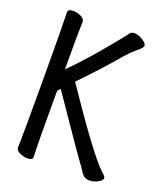

<svg xmlns="http://www.w3.org/2000/svg" viewBox="-135 -800 770 906"><g transform="rotate(20 250.0 -347.0)"><path d="M109 17Q92 17 71.5 8Q51 -1 51 -17Q51 -29 52 -56.5Q53 -84 53 -351Q53 -587 50 -695Q50 -711 77 -711Q95 -711 115 -702Q135 -693 135 -677Q135 -665 134 -639.5Q133 -614 133 -438Q195 -500 264.5 -582Q334 -664 363 -703Q370 -711 384 -711Q397 -711 411.5 -704.5Q426 -698 437 -689Q448 -680 448 -670Q448 -661 415 -634Q395 -617 372 -591Q297 -502 198 -400Q398 -104 463 -44Q483 -27 483 -20Q483 -7 462 4Q441 15 419 15Q392 15 376 -12L363 -32Q342 -58 146 -345L133 -331Q133 -77 134.5 -46.5Q136 -16 136 1Q136 17 109 17Z"/></g></svg>

Font: LXGW WenKai Mono Medium
Style: Regular
Weight: 500
Monospace: yes
Designer: LXGW / Fontworks Inc.
Foundry: LXGW / Fontworks Inc.
Version: Version 1.520; June 14, 2025